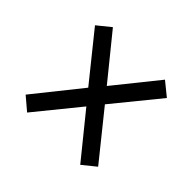

<svg xmlns="http://www.w3.org/2000/svg" viewBox="-110 -680 644 644"><g transform="rotate(45 212.5 -358.0)"><path d="M88 -155 214 -310 338 -157 385 -195 253 -359 385 -521 337 -560 214 -407 89 -561 42 -523 174 -359 42 -194Z"/></g></svg>

Font: Noto Serif Armenian ExtraCondensed SemiBold
Style: Regular
Weight: 600
Width: 2
Designer: Monotype Design Team
Foundry: Monotype Imaging Inc.
Version: Version 2.008